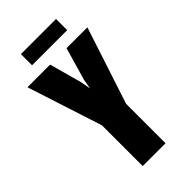

<svg xmlns="http://www.w3.org/2000/svg" viewBox="-225 -769 827 827"><g transform="rotate(-45 188.5 -356.0)"><path d="M117 0V-248L6 -591H144L185 -442L193 -397L201 -442L244 -591H371L256 -240V0ZM87 -644V-712H301V-644Z"/></g></svg>

Font: Alumni Sans Thin ExtraBold
Style: Regular
Weight: 800
Version: Version 1.018